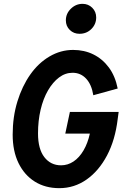

<svg xmlns="http://www.w3.org/2000/svg" viewBox="-20 -970 640 1000"><path d="M289 10Q216 10 161.5 -24Q107 -58 76.5 -120.5Q46 -183 46 -269Q46 -361 70.5 -441Q95 -521 137.5 -581.5Q180 -642 238 -676Q296 -710 361 -710Q419 -710 466.5 -686.5Q514 -663 547 -618.5Q580 -574 593 -509L466 -474Q457 -530 428.5 -560.5Q400 -591 358 -591Q320 -591 287.5 -566.5Q255 -542 230 -499Q205 -456 191.5 -398.5Q178 -341 178 -275Q178 -194 211 -151.5Q244 -109 298 -109Q333 -109 363 -129Q393 -149 415 -186.5Q437 -224 448 -274H320L344 -387H598L593 -350Q580 -241 537.5 -160.5Q495 -80 431 -35Q367 10 289 10ZM394 -794Q364 -794 343.5 -814Q323 -834 323 -864Q323 -899 349 -924.5Q375 -950 410 -950Q440 -950 460.5 -929.5Q481 -909 481 -879Q481 -844 456 -819Q431 -794 394 -794Z"/></svg>

Font: Red Hat Mono SemiBold
Style: Italic
Weight: 600
Italic angle: -12°
Monospace: yes
Designer: Pentagram, MCKL
Foundry: MCKL
Version: Version 1.030